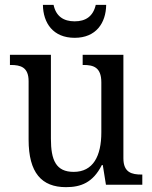

<svg xmlns="http://www.w3.org/2000/svg" viewBox="-20 -762 629 792"><path d="M288 -606C376 -606 417 -667 418 -742H375C364 -694 333 -674 288 -674C243 -674 211 -694 201 -742H157C158 -667 199 -606 288 -606ZM252 10C313 10 363 -8 400 -81H404L417 0H567V-42H564C524 -42 489 -50 489 -109V-536H321V-494H324C365 -494 398 -485 398 -422V-216C398 -118 364 -53 284 -53C211 -53 190 -101 190 -190V-536H21V-494H24C65 -494 98 -485 98 -427V-186C98 -49 152 10 252 10Z"/></svg>

Font: Noto Serif Bengali SemiCondensed
Style: Regular
Weight: 400
Width: 4
Designer: Juan Bruce, Universal Thirst, Indian Type Foundry and the Monotype Design Team.
Foundry: Monotype Imaging Inc.
Version: Version 2.003